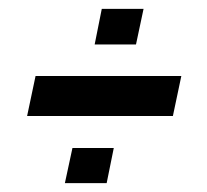

<svg xmlns="http://www.w3.org/2000/svg" viewBox="-20 -470 465 432"><path d="M41 -209 60 -299H388L369 -209ZM126 -58 143 -137H236L220 -58ZM193 -370 209 -450H303L286 -370Z"/></svg>

Font: Saira UltraCondensed
Style: Bold Italic
Weight: 700
Width: 1
Italic angle: -12°
Designer: Hector Gatti with collaboration of the Omnibus-Type team
Foundry: Omnibus-Type
Version: Version 1.101